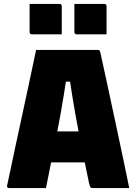

<svg xmlns="http://www.w3.org/2000/svg" viewBox="-20 -953 690 973"><path d="M151 -287H348Q367 -287 384.5 -287Q402 -287 421 -287L467 -296L480 -213L493 -130H161Q158 -130 155.5 -131.5Q153 -133 151.5 -135.5Q150 -138 150 -141ZM213 0Q166 0 119 0Q72 0 25 0Q23 0 20.5 -1Q18 -2 16.5 -5Q15 -8 16 -13Q25 -53 34.5 -99Q44 -145 55 -196Q66 -247 77.5 -300.5Q89 -354 100.5 -407Q112 -460 123 -511.5Q134 -563 144 -610.5Q154 -658 163 -700Q241 -700 321 -700Q401 -700 476 -700Q480 -700 482 -699Q484 -698 485.5 -695.5Q487 -693 488 -689Q502 -625 516.5 -559Q531 -493 545.5 -424Q560 -355 575.5 -284Q591 -213 606 -140Q613 -105 620.5 -70.5Q628 -36 635 0Q589 0 542 0Q495 0 452 0Q445 0 441.5 -1.5Q438 -3 436 -8.5Q434 -14 431 -26Q418 -90 405.5 -149.5Q393 -209 382.5 -264Q372 -319 362.5 -371Q353 -423 345.5 -471.5Q338 -520 331 -566L364 -539H286L318 -566Q311 -519 303 -469.5Q295 -420 285.5 -367Q276 -314 264.5 -256.5Q253 -199 240 -135Q227 -71 213 0ZM130 -933Q168 -933 206.5 -933Q245 -933 282 -933Q286 -933 288 -931.5Q290 -930 291.5 -928Q293 -926 293 -922V-779Q256 -779 217.5 -779Q179 -779 141 -779Q138 -779 135.5 -780.5Q133 -782 131.5 -784.5Q130 -787 130 -790ZM357 -933Q394 -933 432.5 -933Q471 -933 509 -933Q513 -933 515 -931.5Q517 -930 518.5 -928Q520 -926 520 -922V-779Q482 -779 443.5 -779Q405 -779 368 -779Q365 -779 362.5 -780.5Q360 -782 358.5 -784.5Q357 -787 357 -790Z"/></svg>

Font: Recursive Black
Style: Regular
Weight: 900
Version: Version 1.085